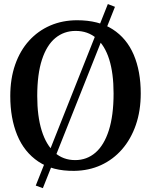

<svg xmlns="http://www.w3.org/2000/svg" viewBox="-20 -854 764 972"><path d="M526 -833.5 562 -819.5 197 98.5 161 85.5ZM356 11Q246.5 12.5 174.5 -35.8Q102.5 -84 67.2 -169.8Q32 -255.5 32 -367.5Q32 -456 56.8 -526.8Q81.5 -597.5 127 -647.8Q172.5 -698 234.5 -724.8Q296.5 -751.5 370.5 -751.5Q479 -751.5 550.2 -705.8Q621.5 -660 657 -576.8Q692.5 -493.5 692.5 -381Q692.5 -293.5 667.8 -221.8Q643 -150 598 -98.2Q553 -46.5 491.5 -18.2Q430 10 356 11ZM360.5 -43.5Q419.5 -43.5 463.2 -81.2Q507 -119 531 -194.2Q555 -269.5 555 -380.5Q555 -483 532.8 -553.5Q510.5 -624 467.5 -660.8Q424.5 -697.5 363 -697.5Q304 -697.5 260.2 -661.5Q216.5 -625.5 192.5 -552.2Q168.5 -479 168.5 -368Q168.5 -266 191 -193.2Q213.5 -120.5 256.5 -82Q299.5 -43.5 360.5 -43.5Z"/></svg>

Font: Merriweather 24pt SemiBold
Style: Regular
Weight: 600
Designer: Eben Sorkin
Foundry: Eben Sorkin
Version: Version 2.100